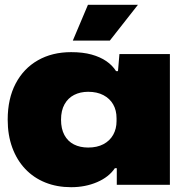

<svg xmlns="http://www.w3.org/2000/svg" viewBox="-20 -769 770 799"><path d="M276 10Q217 10 168.5 -9.5Q120 -29 85 -66Q50 -103 31 -155Q12 -207 12 -271Q12 -358 45 -421Q78 -484 137.5 -518Q197 -552 276 -552Q325 -552 361 -542Q397 -532 422.5 -514.5Q448 -497 463 -473H471L477 -544H687V0H466V-69H458Q433 -32 384 -11Q335 10 276 10ZM347 -155Q384 -155 410.5 -169Q437 -183 451 -208Q465 -233 465 -265V-277Q465 -310 451 -334.5Q437 -359 410.5 -373Q384 -387 347 -387Q314 -387 288.5 -374Q263 -361 248.5 -335Q234 -309 234 -271Q234 -233 248 -207Q262 -181 287.5 -168Q313 -155 347 -155ZM283 -600 346 -749H554L437 -600Z"/></svg>

Font: Mona Sans Expanded Black
Style: Regular
Weight: 900
Width: 7
Designer: Deni Anggara
Foundry: GitHub
Version: Version 2.000